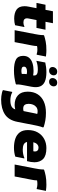

<svg xmlns="http://www.w3.org/2000/svg" viewBox="1167 -1963 1036 3410"><g transform="rotate(90 1685.0 -258.0)"><path d="M312 8Q210 8 150 -34.5Q90 -77 90 -176Q90 -193 92 -211Q94 -229 98 -248L125 -388H32L64 -548H155L180 -680H392L367 -548H508L476 -388H336L308 -244Q307 -237 306 -229Q305 -221 305 -216Q305 -189 323 -172.5Q341 -156 380 -156Q416 -156 448 -172H460L428 -8Q401 -1 374.5 3.5Q348 8 312 8Z M584 -352Q592 -390 598 -433.5Q604 -477 604 -516L612 -524Q657 -539 718.5 -551.5Q780 -564 876 -564Q888 -564 917.5 -562.5Q947 -561 984 -556L952 -392H940Q904 -404 864 -404Q822 -404 798 -398Q797 -356 788 -312L728 0H516Z M1232 12Q1103 12 1037.5 -23.5Q972 -59 972 -152Q972 -218 1007.5 -258.5Q1043 -299 1103.5 -317.5Q1164 -336 1240 -336Q1261 -336 1282 -333.5Q1303 -331 1319 -328Q1327 -376 1299.5 -394Q1272 -412 1220 -412Q1175 -412 1136.5 -405.5Q1098 -399 1072 -388H1060L1090 -544Q1128 -553 1173.5 -558.5Q1219 -564 1264 -564Q1362 -564 1425.5 -538Q1489 -512 1514 -453.5Q1539 -395 1520 -296L1500 -192Q1493 -154 1485 -110.5Q1477 -67 1480 -28L1472 -20Q1415 -5 1356.5 3.5Q1298 12 1232 12ZM1164 -166Q1164 -139 1184 -129.5Q1204 -120 1240 -120Q1249 -120 1264.5 -121.5Q1280 -123 1293 -127Q1291 -147 1292.5 -170Q1294 -193 1297 -214Q1279 -220 1248 -220Q1212 -220 1188 -206.5Q1164 -193 1164 -166ZM1430 -612Q1400 -612 1383 -628.5Q1366 -645 1366 -672Q1366 -705 1388.5 -730.5Q1411 -756 1450 -756Q1480 -756 1497 -739.5Q1514 -723 1514 -696Q1514 -663 1491.5 -637.5Q1469 -612 1430 -612ZM1234 -612Q1204 -612 1187 -628.5Q1170 -645 1170 -672Q1170 -705 1192.5 -730.5Q1215 -756 1254 -756Q1284 -756 1301 -739.5Q1318 -723 1318 -696Q1318 -663 1295.5 -637.5Q1273 -612 1234 -612Z M1748 240Q1720 240 1688 236Q1656 232 1627 225Q1598 218 1580 208L1612 44H1624Q1648 59 1686 67.5Q1724 76 1760 76Q1828 76 1867.5 56.5Q1907 37 1923 -11Q1906 -6 1883.5 -3Q1861 0 1844 0Q1736 0 1672 -59Q1608 -118 1608 -232Q1608 -334 1653 -406.5Q1698 -479 1782 -517.5Q1866 -556 1984 -556Q2058 -556 2119.5 -545Q2181 -534 2236 -516L2244 -504Q2236 -486 2228.5 -460Q2221 -434 2215 -407Q2209 -380 2205 -360L2144 -48Q2114 105 2012 172.5Q1910 240 1748 240ZM1824 -248Q1824 -206 1842.5 -179Q1861 -152 1912 -152Q1924 -152 1934.5 -154Q1945 -156 1953 -159L1988 -332Q1992 -352 1995.5 -369Q1999 -386 2004 -401Q1985 -408 1956 -408Q1912 -408 1882.5 -385.5Q1853 -363 1838.5 -326.5Q1824 -290 1824 -248Z M2602 12Q2516 12 2445 -11.5Q2374 -35 2332 -89.5Q2290 -144 2290 -236Q2290 -338 2332.5 -411.5Q2375 -485 2447.5 -524.5Q2520 -564 2610 -564Q2745 -564 2803.5 -506Q2862 -448 2862 -352Q2862 -322 2856.5 -287.5Q2851 -253 2842 -220H2501Q2511 -178 2546.5 -161Q2582 -144 2638 -144Q2677 -144 2717.5 -152Q2758 -160 2782 -172H2794L2762 -12Q2690 12 2602 12ZM2602 -424Q2568 -424 2542.5 -400.5Q2517 -377 2506 -332H2666Q2668 -340 2669 -347.5Q2670 -355 2670 -364Q2670 -391 2652.5 -407.5Q2635 -424 2602 -424Z M2970 -352Q2978 -390 2984 -433.5Q2990 -477 2990 -516L2998 -524Q3043 -539 3104.5 -551.5Q3166 -564 3262 -564Q3274 -564 3303.5 -562.5Q3333 -561 3370 -556L3338 -392H3326Q3290 -404 3250 -404Q3208 -404 3184 -398Q3183 -356 3174 -312L3114 0H2902Z"/></g></svg>

Font: Kufam Black
Style: Italic
Weight: 900
Italic angle: -11°
Designer: Artur Schmal
Foundry: Original Type
Version: Version 1.301; ttfautohint (v1.8.3)